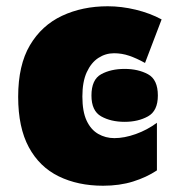

<svg xmlns="http://www.w3.org/2000/svg" viewBox="-20 -583 560 613"><path d="M309 10Q229 10 167.5 -20Q106 -50 72 -113Q38 -176 38 -274Q38 -375 75.5 -438.5Q113 -502 178 -532.5Q243 -563 324 -563Q368 -563 413.5 -552Q459 -541 496 -521L443 -382Q416 -397 392.5 -405Q369 -413 344 -413Q317 -413 294 -398Q271 -383 257 -352.5Q243 -322 243 -275Q243 -227 256.5 -198Q270 -169 293.5 -155.5Q317 -142 345 -142Q377 -142 413.5 -155Q450 -168 481 -191V-39Q448 -17 405 -3.5Q362 10 309 10ZM378 -363Q421 -363 452.5 -346Q484 -329 484 -278Q484 -229 452.5 -211.5Q421 -194 378 -194Q334 -194 303 -211.5Q272 -229 272 -278Q272 -329 303 -346Q334 -363 378 -363Z"/></svg>

Font: Noto Sans Display Black
Style: Regular
Weight: 900
Designer: Monotype Design Team
Foundry: Monotype Imaging Inc.
Version: Version 2.003